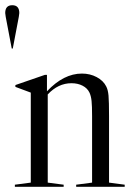

<svg xmlns="http://www.w3.org/2000/svg" viewBox="-32 -716 514 736"><path d="M446 -8V0H260V-8L321 -16V-271Q321 -310 319 -329Q317 -348 311 -361Q303 -378 284.5 -387.5Q266 -397 242 -397Q191 -397 151 -354V-16L212 -8V0H25V-8L86 -16V-361L27 -383V-390L140 -429H148V-366Q212 -434 282 -434Q313 -434 338.5 -420.5Q364 -407 375 -385Q382 -372 384 -349.5Q386 -327 386 -271V-16ZM-12 -666Q-12 -696 15 -696Q42 -696 42 -666Q42 -663 40 -651L17 -530H13L-10 -651Q-12 -663 -12 -666Z"/></svg>

Font: Libre Caslon Display
Style: Regular
Weight: 400
Designer: Pablo Impallari, Rodrigo Fuenzalida
Foundry: Pablo Impallari, Rodrigo Fuenzalida
Version: Version 1.100; ttfautohint (v1.6) -l 8 -r 50 -G 200 -x 14 -D